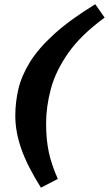

<svg xmlns="http://www.w3.org/2000/svg" viewBox="-20 -766 516 910"><path d="M476 -682.5Q364 -601 304 -515.5Q244 -430 221.2 -345.2Q198.5 -260.5 198.5 -181Q198.5 -105 211.2 -45.2Q224 14.5 254 82L174 123.5Q110 22 81.2 -59.8Q52.5 -141.5 52.5 -217Q52.5 -281 67.2 -344Q82 -407 122 -471.8Q162 -536.5 236.8 -604.5Q311.5 -672.5 431.5 -746Z"/></svg>

Font: Newsreader Caption
Style: Bold Italic
Weight: 700
Italic angle: -17°
Designer: Hugues Gentile
Foundry: Production Type
Version: Version 1.001